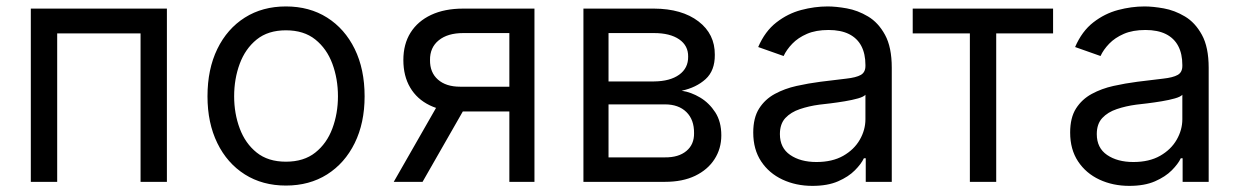

<svg xmlns="http://www.w3.org/2000/svg" viewBox="-20 -573 3906 605"><path d="M505.9 -545.9V0H422.9V-467.8H160.2V0H77.1V-545.9Z M880.9 11.7Q807.1 11.7 751.5 -23.4Q695.8 -58.6 664.8 -122.1Q633.8 -185.5 633.8 -269.5Q633.8 -355 664.8 -418.7Q695.8 -482.4 751.5 -517.6Q807.1 -552.7 880.9 -552.7Q955.1 -552.7 1010.7 -517.6Q1066.4 -482.4 1097.7 -418.7Q1128.9 -355 1128.9 -269.5Q1128.9 -185.5 1097.7 -122.1Q1066.4 -58.6 1010.7 -23.4Q955.1 11.7 880.9 11.7ZM880.9 -63.5Q937.5 -63.5 973.6 -92.3Q1009.8 -121.1 1027.3 -168.2Q1044.9 -215.3 1044.9 -269.5Q1044.9 -324.7 1027.3 -372.1Q1009.8 -419.4 973.6 -448.5Q937.5 -477.5 880.9 -477.5Q824.7 -477.5 788.8 -448.5Q752.9 -419.4 735.4 -372.1Q717.8 -324.7 717.8 -269.5Q717.8 -215.3 735.4 -168.2Q752.9 -121.1 788.8 -92.3Q824.7 -63.5 880.9 -63.5Z M1585 0V-468.8H1439.5Q1390.6 -468.8 1362.5 -446Q1334.5 -423.3 1335 -383.8Q1334.5 -344.7 1359.9 -322.3Q1385.3 -299.8 1429.7 -299.8H1605.5V-221.7H1429.7Q1374 -221.7 1334 -241.2Q1293.9 -260.7 1272.5 -297.1Q1251 -333.5 1251 -383.8Q1251 -434.1 1273.7 -470.2Q1296.4 -506.3 1338.6 -526.1Q1380.9 -545.9 1439.5 -545.9H1664.1V0ZM1220.7 0 1376 -271.5H1466.8L1311.5 0Z M1818.4 0V-545.9H2041Q2128.9 -545.4 2180.9 -505.6Q2232.9 -465.8 2232.4 -400.4Q2232.9 -350.6 2203.4 -323.7Q2173.8 -296.9 2127.9 -287.1Q2157.7 -282.7 2186.3 -265.6Q2214.8 -248.5 2233.9 -219Q2252.9 -189.5 2252.9 -146.5Q2252.9 -104.5 2231.4 -71.3Q2210 -38.1 2170.4 -19Q2130.9 0 2075.2 0ZM1897.5 -77.1H2075.2Q2118.2 -76.7 2142.8 -97.2Q2167.5 -117.7 2167 -153.3Q2167.5 -195.8 2142.8 -220Q2118.2 -244.1 2075.2 -244.1H1897.5ZM1897.5 -316.4H2041Q2091.3 -316.9 2120.1 -337.6Q2148.9 -358.4 2148.4 -394.5Q2148.9 -429.2 2120.1 -449Q2091.3 -468.8 2041 -468.8H1897.5Z M2540 12.7Q2488.3 12.7 2445.8 -7.1Q2403.3 -26.9 2378.4 -64.5Q2353.5 -102.1 2353.5 -155.3Q2353.5 -202.1 2372.1 -231.2Q2390.6 -260.3 2421.6 -277.1Q2452.6 -293.9 2490 -302.2Q2527.3 -310.5 2565.4 -315.4Q2615.2 -321.8 2646.5 -325.2Q2677.7 -328.6 2692.4 -336.9Q2707 -345.2 2707 -365.2V-368.2Q2707 -403.3 2694.1 -428Q2681.2 -452.6 2655.3 -465.6Q2629.4 -478.5 2590.8 -478.5Q2550.8 -478.5 2522.7 -466.3Q2494.6 -454.1 2476.6 -435.3Q2458.5 -416.5 2449.2 -396.5L2369.1 -424.8Q2390.6 -474.6 2426.5 -502.4Q2462.4 -530.3 2504.6 -541.5Q2546.9 -552.7 2587.9 -552.7Q2614.3 -552.7 2648.4 -546.6Q2682.6 -540.5 2715.1 -521.2Q2747.6 -502 2768.8 -463.1Q2790 -424.3 2790 -359.4V0H2708V-74.2H2702.1Q2693.8 -56.6 2673.8 -36.4Q2653.8 -16.1 2620.8 -1.7Q2587.9 12.7 2540 12.7ZM2552.7 -62.5Q2602.5 -62.5 2637 -82Q2671.4 -101.6 2689.2 -132.6Q2707 -163.6 2707 -197.3V-274.4Q2701.7 -268.1 2683.6 -262.9Q2665.5 -257.8 2642.1 -253.9Q2618.7 -250 2596.7 -247.3Q2574.7 -244.6 2561.5 -243.2Q2528.8 -238.8 2500.5 -229.2Q2472.2 -219.7 2454.8 -201.2Q2437.5 -182.6 2437.5 -150.4Q2437.5 -106.9 2470 -84.7Q2502.4 -62.5 2552.7 -62.5Z M3036.1 0V-467.8H2856V-545.9H3298.3V-467.8H3119.1V0Z M3538.6 12.7Q3486.8 12.7 3444.3 -7.1Q3401.9 -26.9 3377 -64.5Q3352.1 -102.1 3352.1 -155.3Q3352.1 -202.1 3370.6 -231.2Q3389.2 -260.3 3420.2 -277.1Q3451.2 -293.9 3488.5 -302.2Q3525.9 -310.5 3564 -315.4Q3613.8 -321.8 3645 -325.2Q3676.3 -328.6 3690.9 -336.9Q3705.6 -345.2 3705.6 -365.2V-368.2Q3705.6 -403.3 3692.6 -428Q3679.7 -452.6 3653.8 -465.6Q3627.9 -478.5 3589.4 -478.5Q3549.3 -478.5 3521.2 -466.3Q3493.2 -454.1 3475.1 -435.3Q3457 -416.5 3447.8 -396.5L3367.7 -424.8Q3389.2 -474.6 3425 -502.4Q3460.9 -530.3 3503.2 -541.5Q3545.4 -552.7 3586.4 -552.7Q3612.8 -552.7 3647 -546.6Q3681.2 -540.5 3713.6 -521.2Q3746.1 -502 3767.3 -463.1Q3788.6 -424.3 3788.6 -359.4V0H3706.5V-74.2H3700.7Q3692.4 -56.6 3672.4 -36.4Q3652.3 -16.1 3619.4 -1.7Q3586.4 12.7 3538.6 12.7ZM3551.3 -62.5Q3601.1 -62.5 3635.5 -82Q3669.9 -101.6 3687.7 -132.6Q3705.6 -163.6 3705.6 -197.3V-274.4Q3700.2 -268.1 3682.1 -262.9Q3664.1 -257.8 3640.6 -253.9Q3617.2 -250 3595.2 -247.3Q3573.2 -244.6 3560.1 -243.2Q3527.3 -238.8 3499 -229.2Q3470.7 -219.7 3453.4 -201.2Q3436 -182.6 3436 -150.4Q3436 -106.9 3468.5 -84.7Q3501 -62.5 3551.3 -62.5Z"/></svg>

Font: Inter
Style: Regular
Weight: 400
Designer: Rasmus Andersson
Foundry: rsms
Version: Version 4.000;git-8c9346024